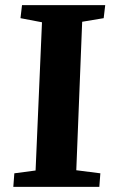

<svg xmlns="http://www.w3.org/2000/svg" viewBox="-20 -730 440 750"><path d="M144 -643 60 -659 66 -710H391L385 -659L301 -645L278 -65L372 -53L368 0H32L36 -53L119 -64Z"/></svg>

Font: Literata 36pt
Style: Bold Italic
Weight: 700
Italic angle: -2°
Designer: Latin by Veronika Burian and Jose Scaglione. Greek by Irene Vlachou. Cyrillic by Vera Evstafieva
Foundry: TypeTogether
Version: Version 3.002